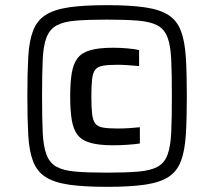

<svg xmlns="http://www.w3.org/2000/svg" viewBox="-20 -716 830 744"><path d="M394 8Q304 8 246.5 -0.5Q189 -9 156 -30.5Q123 -52 108 -91.5Q93 -131 89.5 -192.5Q86 -254 86 -344Q86 -434 89.5 -495.5Q93 -557 108 -596.5Q123 -636 156 -657.5Q189 -679 246.5 -687.5Q304 -696 394 -696Q484 -696 542 -687.5Q600 -679 633 -657.5Q666 -636 681 -596.5Q696 -557 700 -495.5Q704 -434 704 -344Q704 -254 700 -192.5Q696 -131 681 -91.5Q666 -52 633 -30.5Q600 -9 542.5 -0.5Q485 8 394 8ZM418 -153Q364 -153 330.5 -162.5Q297 -172 280.5 -193.5Q264 -215 258 -251.5Q252 -288 252 -342Q252 -396 258 -432.5Q264 -469 280.5 -490.5Q297 -512 330 -521.5Q363 -531 418 -531Q445 -531 474 -528.5Q503 -526 519 -522V-460Q498 -462 475 -463.5Q452 -465 437 -465Q401 -465 380 -461.5Q359 -458 349.5 -446.5Q340 -435 337 -410Q334 -385 334 -342Q334 -299 337 -274Q340 -249 349.5 -237Q359 -225 380 -221.5Q401 -218 437 -218Q458 -218 481.5 -219.5Q505 -221 522 -223V-160Q503 -157 473.5 -155Q444 -153 418 -153ZM394 -47Q468 -47 515.5 -51Q563 -55 590 -69.5Q617 -84 629 -116Q641 -148 643.5 -203Q646 -258 646 -344Q646 -430 643.5 -485Q641 -540 629 -571.5Q617 -603 590 -617.5Q563 -632 515.5 -636Q468 -640 394 -640Q320 -640 273 -636Q226 -632 199.5 -617.5Q173 -603 160.5 -571.5Q148 -540 145.5 -484.5Q143 -429 143 -344Q143 -258 145.5 -203Q148 -148 160.5 -116Q173 -84 199.5 -69.5Q226 -55 273 -51Q320 -47 394 -47Z"/></svg>

Font: Saira SemiExpanded SemiBold
Style: Regular
Weight: 600
Width: 6
Designer: Hector Gatti with collaboration of the Omnibus-Type team
Foundry: Omnibus-Type
Version: Version 1.101